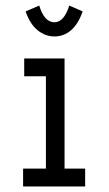

<svg xmlns="http://www.w3.org/2000/svg" viewBox="-20 -670 390 690"><path d="M63 0V-64H145V-396H67V-460H212V-64H286V0ZM229 -650 277 -629Q261 -583 235 -561Q209 -539 176 -539Q143 -539 115.5 -561Q88 -583 72 -629L121 -650Q139 -590 176 -590Q210 -590 229 -650Z"/></svg>

Font: Inconsolata ExtraCondensed Medium
Style: Regular
Weight: 500
Width: 2
Monospace: yes
Designer: Raph Levien, Cyreal, Brenton Simpson
Foundry: Raph Levien, Cyreal, Google
Version: Version 3.001; ttfautohint (v1.8.2.53-6de2)